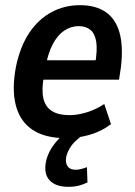

<svg xmlns="http://www.w3.org/2000/svg" viewBox="-20 -524 521 742"><path d="M236 10Q154 10 105.5 -22.5Q57 -55 41 -117.5Q25 -180 42 -268Q59 -347 94 -398.5Q129 -450 179 -477Q229 -504 289 -504Q350 -504 388.5 -477.5Q427 -451 442 -397.5Q457 -344 447 -262L440 -216H132L143 -291H365L347 -273Q357 -330 352 -362Q347 -394 329.5 -408.5Q312 -423 284 -423Q254 -423 228 -405.5Q202 -388 183.5 -352.5Q165 -317 155 -261L150 -231Q140 -178 147.5 -144.5Q155 -111 180.5 -95Q206 -79 248 -79Q280 -79 315.5 -90Q351 -101 383 -122L409 -44Q368 -14 323 -2Q278 10 236 10ZM244 198Q195 198 171.5 172.5Q148 147 158 99Q167 60 196 25Q225 -10 271 -37L298 0Q286 8 272.5 20.5Q259 33 249.5 49Q240 65 236 82Q232 106 241.5 119Q251 132 272 132Q282 132 292.5 129.5Q303 127 316 122L318 181Q302 189 284 193.5Q266 198 244 198Z"/></svg>

Font: Nunito Sans 10pt Condensed
Style: Bold Italic
Weight: 700
Width: 3
Italic angle: -9°
Designer: Vernon Adams
Foundry: Vernon Adams
Version: Version 3.101;gftools[0.9.27]